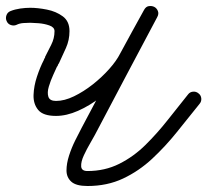

<svg xmlns="http://www.w3.org/2000/svg" viewBox="-39 -597 692 641"><path d="M16 -514Q7 -510 -3 -513.5Q-13 -517 -17 -527Q-21 -536 -17.5 -546Q-14 -556 -4 -560Q11 -566 28.5 -568.5Q46 -571 62 -571Q87 -571 117.5 -565Q148 -559 170.5 -542.5Q193 -526 193 -493Q193 -463 181 -436.5Q169 -410 157 -384Q157 -384 156 -384Q156 -384 156 -384Q155 -381 154 -378.5Q153 -376 151 -374Q151 -374 151 -374Q151 -374 151 -374Q147 -365 138.5 -346.5Q130 -328 124 -308Q118 -288 122.5 -274Q127 -260 148 -260Q176 -260 208 -275.5Q240 -291 270.5 -315Q301 -339 325.5 -366.5Q350 -394 362 -418Q362 -418 362 -418Q362 -418 362 -418Q382 -455 402 -491.5Q422 -528 442 -564Q448 -575 458 -576.5Q468 -578 476 -574Q484 -570 488 -560.5Q492 -551 486 -540Q434 -442 382 -344Q330 -246 278 -147Q278 -147 278 -147Q278 -147 278 -147Q278 -147 278 -147Q278 -147 278 -147Q274 -139 262.5 -119.5Q251 -100 241 -78.5Q231 -57 232 -41.5Q233 -26 253 -26Q311 -26 359 -50Q407 -74 446.5 -113Q486 -152 521 -196.5Q556 -241 589 -282Q589 -282 589 -282Q589 -282 589 -282Q595 -290 605.5 -291Q616 -292 624 -285Q632 -279 633 -268.5Q634 -258 627 -250Q590 -204 551.5 -156Q513 -108 469 -67Q425 -26 372 -1Q319 24 253 24Q215 24 199 9.5Q183 -5 183 -28Q183 -51 191.5 -77.5Q200 -104 212.5 -129Q225 -154 234 -171Q234 -171 234 -171Q234 -171 234 -171Q234 -171 234 -171Q234 -171 234 -171Q286 -269 338 -367Q390 -465 442 -564Q448 -575 457.5 -576.5Q467 -578 476 -574Q484 -569 488 -560Q492 -551 486 -540Q466 -503 446 -466.5Q426 -430 406 -394Q406 -394 406 -394Q406 -394 406 -394Q391 -364 362 -332Q333 -300 296.5 -272Q260 -244 221.5 -227Q183 -210 148 -210Q105 -210 88.5 -230Q72 -250 73 -280Q74 -310 84.5 -341.5Q95 -373 107 -396Q107 -396 107 -396Q107 -396 107 -396Q108 -400 112 -406Q112 -406 112 -406Q111 -406 111 -406Q121 -426 132 -447.5Q143 -469 143 -493Q143 -506 126 -512Q109 -518 89.5 -519.5Q70 -521 62 -521Q51 -521 38.5 -520Q26 -519 16 -514Q16 -514 16 -514Q16 -514 16 -514Z"/></svg>

Font: FRB American Cursive Semibold
Style: Italic
Weight: 600
Italic angle: -25°
Version: Version 2.0;Modular Font Editor K font №1